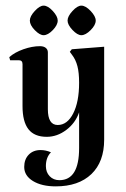

<svg xmlns="http://www.w3.org/2000/svg" viewBox="-20 -496 446 682"><path d="M350 -330V0Q350 79 304.5 122.5Q259 166 178 166Q128 166 97 147Q66 128 66 97Q66 70 82 53.5Q98 37 124 37Q143 37 161 45Q143 63 143 94Q143 116 156.5 130Q170 144 191 144Q261 144 261 30V-97Q248 -59 215.5 -34.5Q183 -10 146 -10Q102 -10 81 -37Q60 -64 60 -119V-268Q60 -282 47 -282H16L13 -293Q32 -310 63 -321Q94 -332 122 -332Q135 -332 142.5 -326Q150 -320 150 -310V-108Q150 -52 185 -52Q219 -52 240 -93Q261 -134 261 -202Q261 -238 255 -261Q249 -284 236 -301L228 -312L235 -321ZM135 -476Q150 -476 167.5 -457Q185 -438 185 -423Q185 -407 167.5 -389Q150 -371 135 -371Q121 -371 103.5 -389Q86 -407 86 -423Q86 -438 103.5 -457Q121 -476 135 -476ZM269 -476Q284 -476 302 -457Q320 -438 320 -423Q320 -407 302 -389Q284 -371 269 -371Q255 -371 237.5 -389.5Q220 -408 220 -423Q220 -438 237.5 -457Q255 -476 269 -476Z"/></svg>

Font: Katibeh
Style: Regular
Weight: 400
Designer: Arabic design by Kourosh Beigpour, Latin design by Eduardo Tunni, engineering by Lasse Fister
Version: Version 1.000